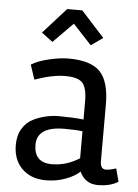

<svg xmlns="http://www.w3.org/2000/svg" viewBox="-53 -768 593 824"><g transform="rotate(5 243.5 -356.5)"><path d="M176 13Q111 13 72.5 -25Q34 -63 34 -127Q34 -169 52 -198Q70 -227 99 -241Q151 -266 208 -266Q265 -266 314 -261V-339Q314 -397 294.5 -418.5Q275 -440 220 -440Q165 -440 89 -413L68 -476Q97 -494 144.5 -505Q192 -516 227 -516Q324 -516 364 -474Q404 -432 404 -333V-90Q404 -55 428 -55Q444 -55 472 -64L487 -8Q453 14 399 14Q345 14 321 -37Q299 -16 259.5 -1.5Q220 13 176 13ZM195 -58Q258 -58 314 -94V-210Q290 -214 236 -214Q119 -214 118 -136Q118 -58 195 -58ZM237 -667 152 -581 104 -617 203 -727H268L368 -617L317 -581Z"/></g></svg>

Font: Rambla
Style: Regular
Weight: 400
Designer: Martin Sommaruga
Foundry: Martin Sommaruga
Version: Version 1.001